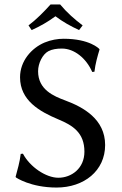

<svg xmlns="http://www.w3.org/2000/svg" viewBox="-20 -832 546 862"><path d="M242 -34C186 -34 114 -83 83 -142L73 -141C69 -105 58 -68 50 -38L52 -35C52 -35 117 10 234 10C357 10 452 -65 452 -181C452 -297 354 -351 273 -381C222 -400 151 -429 151 -512C151 -548 171 -588 197 -602C214 -611 235 -614 258 -614C313 -614 367 -571 394 -509L404 -510C408 -546 418 -580 427 -610L425 -613C425 -613 383 -658 266 -658C239 -658 209 -653 180 -641C121 -616 70 -558 70 -485C70 -380 159 -331 242 -296C307 -269 359 -236 359 -151C359 -76 301 -34 242 -34ZM250 -812H207C176 -778 145 -746 108 -718L122 -697C160 -714 192 -732 229 -759C262 -734 296 -715 335 -697L351 -718C315 -745 280 -776 250 -812Z"/></svg>

Font: Libertinus Sans
Style: Regular
Weight: 400
Designer: Philipp H. Poll, Khaled Hosny
Foundry: Caleb Maclennan
Version: Version 7.050;RELEASE